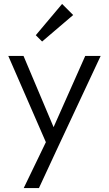

<svg xmlns="http://www.w3.org/2000/svg" viewBox="-20 -753 550 971"><path d="M100 198 212 -34 22 -470H99L251 -110L411 -470H489L268 2L177 198ZM193 -543 161 -575 294 -733 350 -677Z"/></svg>

Font: Outfit Light
Style: Regular
Weight: 300
Designer: Rodrigo Fuenzalida
Foundry: fragTYPE
Version: Version 1.100; ttfautohint (v1.8.4.7-5d5b)